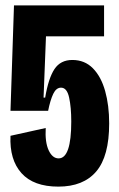

<svg xmlns="http://www.w3.org/2000/svg" viewBox="-20 -680 442 714"><path d="M197 14Q105 14 60 -36Q15 -86 19 -175L150 -204Q147 -151 161 -121Q175 -91 198 -91Q245 -91 245 -228Q245 -281 237 -317.5Q229 -354 207 -354Q189 -354 178 -331Q167 -308 159 -268H19L32 -660H367V-545H151L142 -317H148Q160 -389 182.5 -423Q205 -457 249 -457Q295 -457 325.5 -426Q356 -395 371 -341.5Q386 -288 386 -221Q386 -99 338 -42.5Q290 14 197 14Z"/></svg>

Font: Bricolage Grotesque 96pt Condensed Bricolage Grotesque 48pt Condensed Regular
Style: Bold
Weight: 700
Width: 3
Designer: Mathieu Triay
Foundry: Atelier Triay
Version: Version 1.001; ttfautohint (v1.8.4.7-5d5b);gftools[0.9.33.de